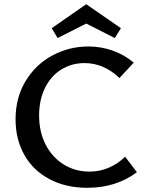

<svg xmlns="http://www.w3.org/2000/svg" viewBox="-20 -886 701 913"><path d="M54 -319Q54 -422 102 -501Q150 -580 229.5 -622.5Q309 -665 400 -665Q460 -665 515.5 -645.5Q571 -626 616 -588L548 -515Q474 -586 382 -586Q321 -586 271.5 -555.5Q222 -525 194 -468Q166 -411 166 -337Q166 -258 197.5 -197.5Q229 -137 283.5 -103.5Q338 -70 405 -70Q455 -70 498.5 -89Q542 -108 575 -141L631 -67Q532 7 395 7Q293 7 215.5 -34Q138 -75 96 -149Q54 -223 54 -319ZM526 -705 390 -774 254 -705 226 -752 390 -866 555 -752Z"/></svg>

Font: Ysabeau Semibold
Style: Regular
Weight: 600
Designer: Christian Thalmann (Catharsis Fonts)
Version: Version 0.003